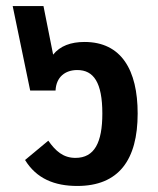

<svg xmlns="http://www.w3.org/2000/svg" viewBox="-20 -604 524 636"><path d="M436 -228C436 -372 382 -465 260 -465C215 -465 179 -452 156 -423L124 -584H22L80 -304H164C166 -349 196 -372 236 -372C290 -372 319 -331 319 -228C319 -132 293 -81 230 -81C189 -81 164 -104 140 -138L63 -74C101 -12 161 12 236 12C373 12 436 -74 436 -228Z"/></svg>

Font: Noto Sans Thai SemiCondensed Semi
Style: Regular
Weight: 600
Width: 4
Designer: Monotype Design Team
Foundry: Monotype Imaging Inc.
Version: Version 1.901